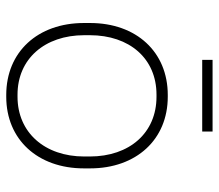

<svg xmlns="http://www.w3.org/2000/svg" viewBox="-64 -648 717 630"><g transform="rotate(90 295.0 -333.5)"><path d="M177 -638H412V-672H177ZM292 5H298C438 5 533 -98 533 -250V-270C533 -422 438 -525 298 -525H292C151 -525 56 -422 56 -270V-250C56 -98 151 5 292 5ZM291 -32C174 -32 96 -121 96 -251V-269C96 -400 173 -488 291 -488H298C416 -488 494 -400 494 -269V-251C494 -121 415 -32 298 -32Z"/></g></svg>

Font: Fixel Text ExtraLight
Style: Regular
Weight: 200
Width: 4
Designer: AlfaBravo + MacPaw
Foundry: Kyrylo Tkachov, Marchela Mozhyna, Serhii Makarenko, Maria Weinstein, Zakhar Kryvoshyya
Version: Version 1.211